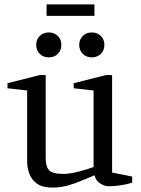

<svg xmlns="http://www.w3.org/2000/svg" viewBox="-20 -840 637 870"><path d="M217 10Q174 10 149 -7Q124 -24 113.5 -51.5Q103 -79 103 -109V-430L14 -440V-463L161 -500H187V-120Q187 -87 201.5 -69.5Q216 -52 268 -52Q295 -52 334.5 -62Q374 -72 404 -83V-430L314 -440V-463L461 -500H488V-58L579 -40V-12Q548 -3 520.5 0.5Q493 4 473 4Q454 4 433.5 -9Q413 -22 409 -46Q381 -35 350 -21.5Q319 -8 285.5 1Q252 10 217 10ZM201 -580Q176 -580 160 -596Q144 -612 144 -637Q144 -661 160 -677Q176 -693 201 -693Q226 -693 242 -677Q258 -661 258 -637Q258 -612 242 -596Q226 -580 201 -580ZM396 -580Q371 -580 355 -596Q339 -612 339 -637Q339 -661 355 -677Q371 -693 396 -693Q421 -693 437 -677Q453 -661 453 -637Q453 -612 437 -596Q421 -580 396 -580ZM191 -768V-820H408V-768Z"/></svg>

Font: Manuale
Style: Regular
Weight: 400
Designer: Eduardo Tunni / Pablo Cosgaya
Foundry: Eduardo Tunni / Pablo Cosgaya
Version: Version 1.002